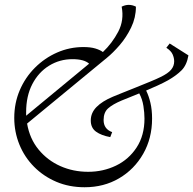

<svg xmlns="http://www.w3.org/2000/svg" viewBox="-20 -768 813 808"><path d="M336 20Q271 20 217 -3Q163 -26 123 -66.5Q83 -107 61.5 -160Q40 -213 40 -272Q40 -334 63 -388Q86 -442 127 -483Q168 -524 220.5 -547Q273 -570 331 -570Q361 -570 381 -564Q401 -558 413 -549Q452 -586 477.5 -634.5Q503 -683 492 -740Q522 -755 552 -740Q552 -694 532 -652.5Q512 -611 483.5 -578Q455 -545 429 -524L94 -248Q105 -184 142.5 -138.5Q180 -93 234 -69Q288 -45 351 -45Q414 -45 468 -71Q522 -97 555 -147.5Q588 -198 588 -269Q588 -293 583.5 -322Q579 -351 566 -375Q543 -365 523 -357.5Q503 -350 492 -345Q454 -329 435 -312Q416 -295 416 -263Q416 -225 452 -212L444 -191Q406 -198 384 -214Q362 -230 362 -261Q362 -293 386 -317.5Q410 -342 455 -361Q469 -367 495.5 -377.5Q522 -388 553 -400.5Q584 -413 612 -424.5Q640 -436 656 -444Q687 -459 700 -474.5Q713 -490 713 -510Q713 -524 706.5 -539Q700 -554 680 -567L694 -585L773 -535Q766 -494 744 -472Q722 -450 687 -430Q667 -419 643 -408Q619 -397 595 -387Q606 -365 613 -335.5Q620 -306 620 -269Q620 -186 582.5 -120.5Q545 -55 481 -17.5Q417 20 336 20ZM90 -296Q90 -288 90 -281L355 -500Q334 -519 285 -519Q231 -519 186.5 -491.5Q142 -464 116 -414Q90 -364 90 -296Z"/></svg>

Font: Bona Nova SC
Style: Italic
Weight: 400
Italic angle: -4°
Designer: Mateusz Machalski
Foundry: Capitalics
Version: Version 4.001; ttfautohint (v1.8.4.7-5d5b)